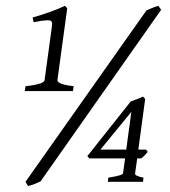

<svg xmlns="http://www.w3.org/2000/svg" viewBox="-20 -623 582 658"><path d="M430.2 -239.7 324.2 -110.4H412.6ZM64.9 -311 67.4 -327.6Q86.9 -329.6 99.6 -332.3Q112.3 -335 119.6 -337.6Q127 -340.3 129.9 -343.3Q132.8 -346.2 132.8 -348.6L157.2 -527.3Q158.7 -537.1 158.7 -542Q158.7 -547.4 155.8 -550.3Q154.8 -551.8 151.4 -552.7Q147.9 -553.7 140.9 -553.5Q133.8 -553.2 122.8 -551.8Q111.8 -550.3 95.2 -546.9L91.8 -563Q102.5 -565.9 117.9 -570.8Q133.3 -575.7 149.2 -581.3Q165 -586.9 179.4 -592.8Q193.8 -598.6 202.6 -603L210.4 -594.7L176.8 -348.6Q176.8 -346.2 178.5 -343.5Q180.2 -340.8 186 -337.9Q191.9 -335 202.9 -332.3Q213.9 -329.6 232.4 -327.6L230 -311ZM486.3 -102.5Q480 -95.2 474.9 -89.6Q469.7 -84 463.4 -80.1H450.2L442.9 -28.3Q442.9 -26.4 443.6 -24.9Q444.3 -23.4 447.3 -21.7Q450.2 -20 456.1 -18.1Q461.9 -16.1 471.7 -14.2L470.2 0H349.6L351.1 -14.2Q367.2 -16.6 377.2 -18.8Q387.2 -21 392.6 -22.9Q397.9 -24.9 399.9 -26.9Q401.9 -28.8 401.9 -30.8L408.7 -80.1H286.6L279.3 -87.9L427.7 -274.9Q439 -279.3 450.4 -283.7Q461.9 -288.1 470.2 -292L477.5 -283.7L454.1 -110.4H480.5L486.3 -102.5ZM119.1 -1.5Q107.9 3.9 98.4 7.6Q88.9 11.2 76.2 14.6L67.4 0L481.9 -587.4Q490.7 -591.3 502 -595.9Q513.2 -600.6 522.9 -603L532.2 -589.4Z"/></svg>

Font: Gentium
Style: Italic
Weight: 400
Italic angle: -7°
Designer: J. Victor Gaultney
Version: Version 1.02; 2005; OFL release